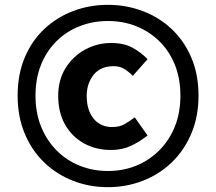

<svg xmlns="http://www.w3.org/2000/svg" viewBox="-20 -766 894 795"><path d="M427 9Q351 9 283.5 -17Q216 -43 164 -92.5Q112 -142 82.5 -212.5Q53 -283 53 -370Q53 -458 82.5 -528Q112 -598 164 -646.5Q216 -695 283.5 -720.5Q351 -746 427 -746Q502 -746 570 -720.5Q638 -695 690 -646.5Q742 -598 772 -528Q802 -458 802 -370Q802 -283 772 -212.5Q742 -142 690 -92.5Q638 -43 570 -17Q502 9 427 9ZM427 -58Q490 -58 544 -80Q598 -102 639.5 -143.5Q681 -185 704 -242Q727 -299 727 -370Q727 -441 704 -498Q681 -555 639.5 -595.5Q598 -636 544 -657.5Q490 -679 427 -679Q364 -679 309.5 -657.5Q255 -636 214 -595.5Q173 -555 150 -498Q127 -441 127 -370Q127 -299 150 -242Q173 -185 214 -143.5Q255 -102 309.5 -80Q364 -58 427 -58ZM440 -145Q377 -145 327.5 -172.5Q278 -200 249.5 -250Q221 -300 221 -369Q221 -436 252 -485Q283 -534 333 -561Q383 -588 440 -588Q493 -588 528.5 -568.5Q564 -549 591 -521L530 -452Q511 -471 493 -481.5Q475 -492 451 -492Q396 -492 367.5 -456Q339 -420 339 -369Q339 -310 367.5 -275Q396 -240 444 -240Q475 -240 495 -251.5Q515 -263 538 -280L591 -205Q558 -179 522 -162Q486 -145 440 -145Z"/></svg>

Font: Noto Sans SC ExtraBold
Style: Regular
Weight: 800
Designer: Ryoko NISHIZUKA 西塚涼子 (kana, bopomofo & ideographs); Paul D. Hunt (Latin, Greek & Cyrillic); Sandoll Communications 산돌커뮤니
Foundry: Adobe
Version: Version 2.004-H2;hotconv 1.0.118;makeotfexe 2.5.65603